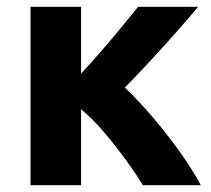

<svg xmlns="http://www.w3.org/2000/svg" viewBox="-20 -546 622 566"><path d="M70 0V-526H219V-329Q249 -361 280 -397Q311 -433 339 -467Q367 -501 387 -526H564Q535 -491 495.5 -446.5Q456 -402 417 -360Q378 -318 348 -288Q389 -249 431.5 -199Q474 -149 511 -97Q548 -45 572 0H401Q380 -35 350 -76Q320 -117 286.5 -156.5Q253 -196 219 -224V0Z"/></svg>

Font: Ubuntu Sans ExtraBold
Style: Regular
Weight: 800
Designer: Dalton Maag Ltd
Foundry: Dalton Maag Ltd
Version: Version 1.006; ttfautohint (v1.8.4.7-5d5b)